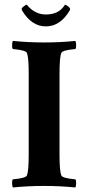

<svg xmlns="http://www.w3.org/2000/svg" viewBox="-20 -828 392 852"><path d="M268.6 -807.6Q274.4 -805.7 282.7 -799.3Q291 -793 291 -788.1Q291 -785.2 289.1 -781.2Q247.1 -710.9 183.6 -710.9Q120.1 -710.9 78.1 -781.2Q76.2 -785.2 76.2 -788.1Q76.2 -793 84.5 -799.3Q92.8 -805.7 98.6 -807.6Q133.8 -763.7 183.6 -763.7Q242.2 -763.7 268.6 -807.6ZM176.8 -639.6Q248 -639.6 314.5 -646.5Q317.4 -641.6 317.9 -628.4Q318.4 -615.2 314.5 -610.4Q256.8 -605.5 252 -592.8Q244.1 -573.2 244.1 -501V-141.6Q244.1 -69.3 252 -49.8Q256.8 -37.1 314.5 -32.2Q318.4 -27.3 317.9 -14.2Q317.4 -1 314.5 3.9Q248 -2.9 174.8 -2.9Q103.5 -2.9 37.1 3.9Q34.2 -1 33.7 -14.2Q33.2 -27.3 37.1 -32.2Q94.7 -37.1 99.6 -49.8Q107.4 -69.3 107.4 -141.6V-501Q107.4 -573.2 99.6 -592.8Q94.7 -605.5 37.1 -610.4Q33.2 -615.2 33.7 -628.4Q34.2 -641.6 37.1 -646.5Q103.5 -639.6 176.8 -639.6Z"/></svg>

Font: Crimson
Style: Bold
Weight: 700
Version: Version 0.8 ; ttfautohint (v1.00) -l 8 -r 50 -G 200 -x 14 -D